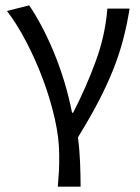

<svg xmlns="http://www.w3.org/2000/svg" viewBox="-20 -518 524 717"><path d="M196 179Q197 163 198 149.5Q199 136 200 122.5Q201 109 201 93.5Q201 78 201 58Q201 -2 184.5 -75Q168 -148 140.5 -221.5Q113 -295 78 -362Q43 -429 6 -477L89 -498Q111 -466 135 -421Q159 -376 181 -323Q203 -270 220.5 -212Q238 -154 249 -97H253Q300 -188 336.5 -286.5Q373 -385 381 -486H464Q454 -424 439.5 -369Q425 -314 402.5 -257.5Q380 -201 348 -139.5Q316 -78 271 -5Q277 39 279 88Q281 137 281 179Z"/></svg>

Font: Source Sans Pro
Style: Regular
Weight: 400
Designer: Paul D. Hunt
Foundry: Adobe Systems Incorporated
Version: Version 2.021;PS 2.000;hotconv 1.0.86;makeotf.lib2.5.63406